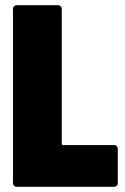

<svg xmlns="http://www.w3.org/2000/svg" viewBox="-20 -720 482 740"><path d="M45 0H419C428 0 434 -6 434 -15V-146C434 -155 428 -161 419 -161H224C220 -161 218 -163 218 -167V-685C218 -694 212 -700 203 -700H45C36 -700 30 -694 30 -685V-15C30 -6 36 0 45 0Z"/></svg>

Font: Barlow Condensed Black
Style: Regular
Weight: 900
Width: 3
Designer: Jeremy Tribby
Foundry: Tribby Type
Version: Version 1.422;hotconv 1.0.109;makeotfexe 2.5.65596